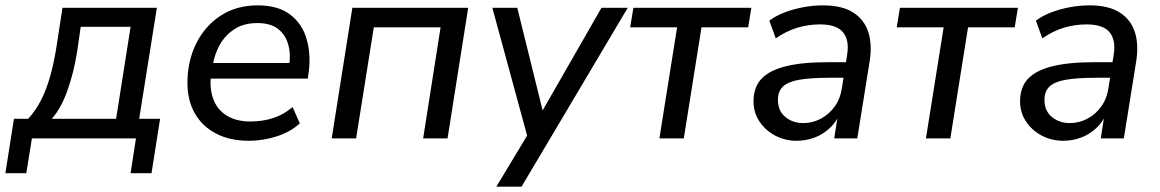

<svg xmlns="http://www.w3.org/2000/svg" viewBox="-53 -516 4326 716"><path d="M-33 130 -1 -73H52Q79 -102 99 -140.5Q119 -179 133.5 -229.5Q148 -280 158 -344L180 -487H532L466 -73H544L512 130H434L454 0H66L45 130ZM140 -73H380L434 -416H248L235 -326Q223 -248 199 -180Q175 -112 140 -73Z M875 9Q805 9 753.5 -17.5Q702 -44 674 -92.5Q646 -141 646 -207Q646 -287 678 -352.5Q710 -418 769 -457Q828 -496 908 -496Q985 -496 1030 -461Q1075 -426 1091 -368.5Q1107 -311 1098 -246L1095 -223H717L725 -281H1043L1025 -267Q1032 -313 1022 -349.5Q1012 -386 984 -408Q956 -430 907 -430Q855 -430 820 -406.5Q785 -383 765.5 -347Q746 -311 740 -270L735 -245Q727 -190 741.5 -149Q756 -108 791.5 -85.5Q827 -63 881 -63Q927 -63 966.5 -76Q1006 -89 1038 -117L1065 -56Q1032 -25 980.5 -8Q929 9 875 9Z M1184 0 1261 -487H1693L1616 0H1525L1590 -414H1341L1275 0Z M1798 180 1924 -29 1918 9 1783 -487H1876L1979 -70H1951L2190 -487H2288L1892 180Z M2406 0 2472 -414H2297L2309 -487H2749L2737 -414H2563L2497 0Z M2918 9Q2875 9 2838.5 -10Q2802 -29 2779.5 -62.5Q2757 -96 2757 -138Q2757 -190 2786 -221.5Q2815 -253 2876 -268.5Q2937 -284 3032 -284H3113L3104 -226H3042Q2969 -226 2927 -218.5Q2885 -211 2866.5 -193Q2848 -175 2848 -144Q2848 -102 2876 -79.5Q2904 -57 2942 -57Q2977 -57 3007.5 -73Q3038 -89 3059.5 -118.5Q3081 -148 3087 -190L3106 -311Q3115 -366 3091 -395.5Q3067 -425 3005 -425Q2961 -425 2920 -412.5Q2879 -400 2840 -373L2816 -439Q2840 -457 2872.5 -469.5Q2905 -482 2942 -489Q2979 -496 3016 -496Q3087 -496 3128.5 -469.5Q3170 -443 3185 -396.5Q3200 -350 3190 -287L3144 0H3058L3075 -109H3085Q3072 -69 3045.5 -42.5Q3019 -16 2986 -3.5Q2953 9 2918 9Z M3400 0 3466 -414H3291L3303 -487H3743L3731 -414H3557L3491 0Z M3912 9Q3869 9 3832.5 -10Q3796 -29 3773.5 -62.5Q3751 -96 3751 -138Q3751 -190 3780 -221.5Q3809 -253 3870 -268.5Q3931 -284 4026 -284H4107L4098 -226H4036Q3963 -226 3921 -218.5Q3879 -211 3860.5 -193Q3842 -175 3842 -144Q3842 -102 3870 -79.5Q3898 -57 3936 -57Q3971 -57 4001.5 -73Q4032 -89 4053.5 -118.5Q4075 -148 4081 -190L4100 -311Q4109 -366 4085 -395.5Q4061 -425 3999 -425Q3955 -425 3914 -412.5Q3873 -400 3834 -373L3810 -439Q3834 -457 3866.5 -469.5Q3899 -482 3936 -489Q3973 -496 4010 -496Q4081 -496 4122.5 -469.5Q4164 -443 4179 -396.5Q4194 -350 4184 -287L4138 0H4052L4069 -109H4079Q4066 -69 4039.5 -42.5Q4013 -16 3980 -3.5Q3947 9 3912 9Z"/></svg>

Font: Nunito Sans 12pt Medium
Style: Italic
Weight: 500
Italic angle: -9°
Designer: Vernon Adams
Foundry: Vernon Adams
Version: Version 3.101;gftools[0.9.27]